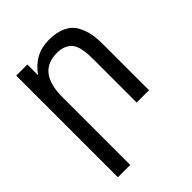

<svg xmlns="http://www.w3.org/2000/svg" viewBox="-207 -651 967 967"><g transform="rotate(-45 276.0 -167.5)"><path d="M291 -460Q152.8 -460 152.8 -283.2V200.2H64.9V-523.9H144V-446.8Q204.6 -535.2 309.1 -535.2Q364.3 -535.2 402.3 -516.6Q439.9 -498 457 -464.4Q474.6 -429.7 480 -398.9Q485.8 -366.7 485.8 -326.2V1H397.9V-293Q397.9 -318.8 397 -343.3Q396.5 -361.3 390.1 -387.2Q384.8 -410.6 373.5 -425.8Q363.3 -439.9 341.8 -450.2Q321.8 -460 291 -460Z"/></g></svg>

Font: Miedinger*
Style: Book
Weight: 400
Version: Version 001.000